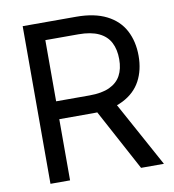

<svg xmlns="http://www.w3.org/2000/svg" viewBox="-80 -778 768 848"><g transform="rotate(-10 304.0 -353.5)"><path d="M78.1 -707H318.4Q399.4 -707 453.6 -679.7Q507.8 -652.3 533.7 -603Q559.6 -553.7 559.6 -489.3Q559.6 -425.8 533.7 -377.4Q507.8 -329.1 453.6 -301.8Q399.4 -274.4 319.3 -274.4H126V-354.5H315.4Q371.1 -354.5 405.8 -370.6Q440.4 -386.7 456.5 -416.5Q472.7 -446.3 472.7 -489.3Q472.7 -533.2 456.5 -564.5Q440.4 -595.7 405.3 -612.3Q370.1 -628.9 314.5 -628.9H166V0H78.1ZM586.9 0H484.4L313.5 -317.4H413.1Z"/></g></svg>

Font: Pretendard GOV Variable
Style: Regular
Weight: 400
Designer: Base glyphs from Inter by Rasmus Andersson; Hangul glyphs from Noto Sans CJK(Source Han Sans) by Jang Soo-young and Kang
Foundry: Kil Hyung-jin
Version: Version 1.307;Glyphs 3.2 (3192)